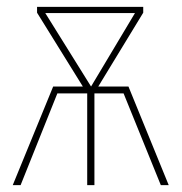

<svg xmlns="http://www.w3.org/2000/svg" viewBox="-20 -539 529 559"><path d="M354 -287.1 471.2 0H448.2L339.8 -267.1H254.9V0H233.9V-267.1H147L40 0H17.1L134.8 -287.1H221.2L87.9 -502V-519H397V-502L266.1 -287.1ZM111.8 -501 245.1 -287.1 373 -501Z"/></svg>

Font: Fira Sans Compressed Thin
Style: Regular
Weight: 100
Width: 1
Designer: Carrois Corporate & Edenspiekermann AG
Foundry: Carrois Corporate GbR & Edenspiekermann AG
Version: Version 4.203;PS 004.203;hotconv 1.0.88;makeotf.lib2.5.64775